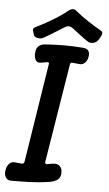

<svg xmlns="http://www.w3.org/2000/svg" viewBox="-65 -887 526 930"><g transform="rotate(5 198.0 -422.0)"><path d="M25 5Q6 5 -2 -10Q-10 -25 -6 -44Q-3 -64 9 -76Q21 -88 39 -85Q47 -84 54.5 -83.5Q62 -83 70 -82Q74 -81 77.5 -84Q81 -87 82 -91L158 -573Q160 -578 157 -580.5Q154 -583 149 -582Q142 -581 134 -579.5Q126 -578 118 -577Q105 -575 97.5 -582.5Q90 -590 88 -602.5Q86 -615 88 -628Q90 -647 102 -656.5Q114 -666 132 -667Q224 -674 314 -667Q334 -666 342 -656Q350 -646 347 -626Q344 -607 332 -595.5Q320 -584 302 -587Q295 -588 287.5 -588.5Q280 -589 272 -590Q267 -591 264 -588.5Q261 -586 260 -581L182 -99Q182 -94 184.5 -91.5Q187 -89 192 -90Q200 -92 207.5 -93Q215 -94 222 -95Q242 -98 255 -85Q268 -72 264 -44Q260 -25 244 -16.5Q228 -8 208 -5Q162 2 116.5 3.5Q71 5 25 5ZM397 -756Q407 -750 400.5 -734.5Q394 -719 385 -708L384 -707Q379 -700 369.5 -696.5Q360 -693 351 -694Q342 -695 336 -699Q314 -714 295.5 -728.5Q277 -743 257 -758Q239 -771 219 -758Q194 -743 171.5 -728.5Q149 -714 122 -699Q110 -692 94.5 -694.5Q79 -697 74 -707V-708Q70 -719 67.5 -729.5Q65 -740 77 -746Q100 -757 129 -773Q158 -789 185.5 -807Q213 -825 232 -841Q243 -849 252.5 -849Q262 -849 270 -841Q299 -817 333 -795Q367 -773 397 -756Z"/></g></svg>

Font: Winky Sans
Style: Italic
Weight: 400
Italic angle: -8.97852°
Designer: Simon Atzbach
Foundry: typofactur
Version: Version 1.205